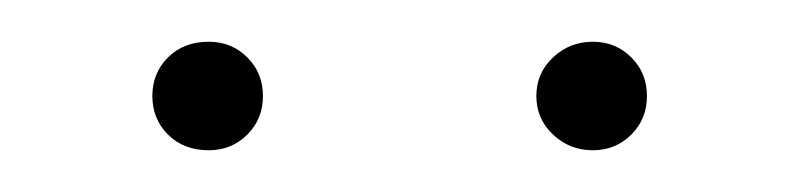

<svg xmlns="http://www.w3.org/2000/svg" viewBox="-20 -592 383 92"><path d="M53 -546Q53 -557 60.5 -564.5Q68 -572 80 -572Q91 -572 98.5 -564.5Q106 -557 106 -546Q106 -535 98.5 -527.5Q91 -520 80 -520Q68 -520 60.5 -527.5Q53 -535 53 -546ZM237 -546Q237 -557 245 -564.5Q253 -572 264 -572Q275 -572 282.5 -564.5Q290 -557 290 -546Q290 -535 282.5 -527.5Q275 -520 264 -520Q253 -520 245 -527.5Q237 -535 237 -546Z"/></svg>

Font: Ysabeau Extralight
Style: Regular
Weight: 200
Designer: Christian Thalmann (Catharsis Fonts)
Version: Version 0.003